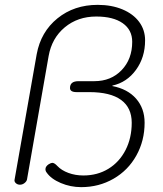

<svg xmlns="http://www.w3.org/2000/svg" viewBox="-20 -759 671 790"><path d="M172 -49Q167 -55 167 -63Q167 -74 180 -83Q190 -89 195 -89Q204 -89 216 -76Q233 -58 261.5 -47.5Q290 -37 323 -37Q381 -37 426 -64.5Q471 -92 496.5 -141.5Q522 -191 522 -254Q522 -316 478 -348Q434 -380 347 -380H295Q268 -380 268 -397Q268 -425 303 -425H368Q437 -425 480.5 -470.5Q524 -516 524 -587Q524 -636 485 -663.5Q446 -691 376 -691Q300 -691 246.5 -646.5Q193 -602 180 -528L91 -20Q89 -12 80.5 -5.5Q72 1 62 1Q52 1 45 -5.5Q38 -12 40 -20L131 -536Q148 -628 216.5 -683.5Q285 -739 382 -739Q439 -739 483.5 -720.5Q528 -702 552.5 -669Q577 -636 577 -593Q577 -523 539.5 -471.5Q502 -420 443 -407L442 -405Q505 -393 540 -353Q575 -313 575 -254Q575 -180 541 -119Q507 -58 447 -23.5Q387 11 314 11Q270 11 230 -6Q190 -23 172 -49Z"/></svg>

Font: Kodchasan ExtraLight
Style: Italic
Weight: 275
Italic angle: -10°
Version: Version 1.000; ttfautohint (v1.6)